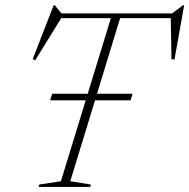

<svg xmlns="http://www.w3.org/2000/svg" viewBox="-20 -738 747 758"><path d="M178 -342 186 -368H503.5L495.5 -342ZM676.5 -666.5H192.5L225.5 -672.5L119 -500L109 -504.5L192 -717.5H196L226.5 -680.5L209 -685H671L653.5 -680.5L703 -717.5H707L669 -503.5H657L654 -672.5ZM421 -677H457.5L257.5 -22.5L339 -9.5L336 0H132.5L135 -9.5L220.5 -22.5Z"/></svg>

Font: Newsreader 36pt ExtraLight
Style: Italic
Weight: 250
Italic angle: -17°
Designer: Hugues Gentile
Foundry: Production Type
Version: Version 1.003